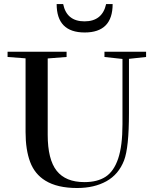

<svg xmlns="http://www.w3.org/2000/svg" viewBox="-20 -920 763 953"><path d="M400.4 -758.8Q261.2 -758.8 261.2 -899.9H293.5Q311 -814 399.4 -814Q487.8 -814 506.8 -899.9H539.1Q539.1 -758.8 400.4 -758.8ZM362.8 13.2Q264.2 13.2 205.1 -23.4Q152.3 -55.7 129.6 -116.2Q106.9 -176.8 106.9 -264.6V-630.4L17.6 -637.2V-663.1H310.5V-637.2L216.8 -629.9V-251Q216.8 -128.9 261.2 -72.5Q305.7 -16.1 398.9 -16.1Q463.9 -16.1 504.6 -43Q545.4 -69.8 566.7 -133.3Q587.9 -196.8 587.9 -302.7V-627.4L498.5 -637.2V-663.1H705.1V-637.2L620.1 -627.9V-358.9Q620.1 -186.5 595.7 -123.5Q568.8 -54.2 508.3 -20.5Q447.8 13.2 362.8 13.2Z"/></svg>

Font: Elstob 14pt Medium
Style: Regular
Weight: 500
Designer: Peter S. Baker
Version: Version 1.015